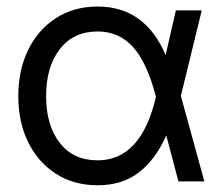

<svg xmlns="http://www.w3.org/2000/svg" viewBox="-20 -547 667 579"><path d="M274.4 11.7Q203.1 11.7 149.2 -22.7Q95.2 -57.1 65.2 -117.7Q35.2 -178.2 35.2 -256.8Q35.2 -335.9 65.2 -397Q95.2 -458 149.2 -492.7Q203.1 -527.3 274.4 -527.3Q417 -527.3 479.5 -380.9L510.3 -515.6H588.4L525.4 -257.8L596.2 0H518.1L481.4 -138.7Q449.2 -65.9 398.9 -27.1Q348.6 11.7 274.4 11.7ZM450.2 -254.9 449.2 -259.3Q422.9 -359.4 380.6 -405.8Q338.4 -452.1 274.4 -452.1Q201.7 -452.1 160.4 -398.9Q119.1 -345.7 119.1 -256.8Q119.1 -168.9 160.2 -116.2Q201.2 -63.5 274.4 -63.5Q405.8 -63.5 450.2 -254.9Z"/></svg>

Font: Inter Display
Style: Regular
Weight: 400
Designer: Rasmus Andersson
Foundry: rsms
Version: Version 4.001;git-9221beed3